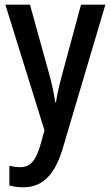

<svg xmlns="http://www.w3.org/2000/svg" viewBox="-20 -560 472 820"><path d="M3 -540 170 -3 154 54C134 125 111 154 65 154C49 154 33 151 20 148V232C38 237 57 240 79 240C160 240 213 189 247 77L430 -540H326L246 -244C234 -199 224 -158 219 -123H216C210 -163 201 -204 190 -244L108 -540Z"/></svg>

Font: Noto Sans Gurmukhi UI Condensed Medium
Style: Regular
Weight: 500
Width: 3
Designer: Jelle Bosma - Monotype Design Team
Foundry: Monotype Imaging Inc.
Version: Version 2.004